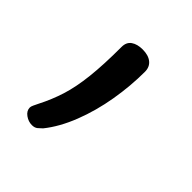

<svg xmlns="http://www.w3.org/2000/svg" viewBox="-114 -169 540 540"><g transform="rotate(45 156.5 101.5)"><path d="M86 287Q72 287 59.5 278Q47 269 47 256Q47 252 50 245.5Q53 239 57 231Q75 196 86.5 159.5Q98 123 103.5 73.5Q109 24 109 -47Q109 -66 122 -75Q135 -84 156 -84Q179 -84 192 -73.5Q205 -63 205 -44Q205 12 195 71Q185 130 164.5 182.5Q144 235 115 271Q110 276 103.5 281.5Q97 287 86 287Z"/></g></svg>

Font: Playwrite ID
Style: Regular
Weight: 400
Designer: Veronika Burian, José Scaglione
Foundry: TypeTogether
Version: Version 1.002